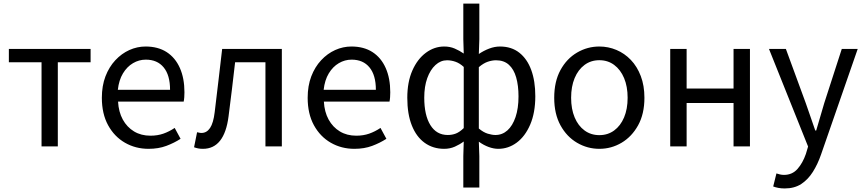

<svg xmlns="http://www.w3.org/2000/svg" viewBox="-20 -816 4813 1070"><path d="M211.5 0V-469H29.4V-543.4H484.9V-469H302.2V0Z M807.7 13.4Q735.5 13.4 676.4 -20.6Q617.3 -54.6 582.4 -118.2Q547.6 -181.9 547.6 -271Q547.6 -337.5 567.6 -390.1Q587.7 -442.7 622.5 -480.1Q657.4 -517.6 701 -537.2Q744.6 -556.8 791.4 -556.8Q860.6 -556.8 908.8 -525.7Q957 -494.5 982.4 -437.1Q1007.9 -379.7 1007.9 -301.7Q1007.9 -287.4 1006.9 -274.1Q1006 -260.7 1003.6 -249.7H637.9Q641 -192.4 664.3 -149.8Q687.7 -107.2 727.1 -83.5Q766.4 -59.8 818.3 -59.8Q857.8 -59.8 890.5 -71.2Q923.1 -82.7 953.5 -103.1L986.3 -42.5Q950.8 -19.4 907 -3Q863.2 13.4 807.7 13.4ZM636.7 -315.5H927.7Q927.7 -397.1 892.2 -440.3Q856.8 -483.6 792.5 -483.6Q754.5 -483.6 721.1 -463.9Q687.7 -444.3 665.2 -406.9Q642.7 -369.6 636.7 -315.5Z M1110.8 13.4Q1095.6 13.4 1084.3 11.1Q1073 8.8 1061.5 4.7L1078.3 -79.1Q1084.1 -78.1 1089.9 -76.6Q1095.6 -75.1 1103 -75.1Q1132.1 -75.1 1150.7 -102.9Q1169.2 -130.6 1176.4 -190.5Q1187.4 -279 1197.5 -367.2Q1207.5 -455.5 1218.1 -543.4H1550.7V0H1459.3V-469H1290.2Q1281.3 -393.4 1272.6 -318.5Q1263.9 -243.6 1253.7 -167.3Q1242.1 -77.2 1206.4 -31.9Q1170.7 13.4 1110.8 13.4Z M1954.7 13.4Q1882.5 13.4 1823.4 -20.6Q1764.3 -54.6 1729.4 -118.2Q1694.6 -181.9 1694.6 -271Q1694.6 -337.5 1714.6 -390.1Q1734.7 -442.7 1769.5 -480.1Q1804.4 -517.6 1848 -537.2Q1891.6 -556.8 1938.4 -556.8Q2007.6 -556.8 2055.8 -525.7Q2104 -494.5 2129.4 -437.1Q2154.9 -379.7 2154.9 -301.7Q2154.9 -287.4 2153.9 -274.1Q2153 -260.7 2150.6 -249.7H1784.9Q1788 -192.4 1811.3 -149.8Q1834.7 -107.2 1874.1 -83.5Q1913.4 -59.8 1965.3 -59.8Q2004.8 -59.8 2037.5 -71.2Q2070.1 -82.7 2100.5 -103.1L2133.3 -42.5Q2097.8 -19.4 2054 -3Q2010.2 13.4 1954.7 13.4ZM1783.7 -315.5H2074.7Q2074.7 -397.1 2039.2 -440.3Q2003.8 -483.6 1939.5 -483.6Q1901.5 -483.6 1868.1 -463.9Q1834.7 -444.3 1812.2 -406.9Q1789.7 -369.6 1783.7 -315.5Z M2562 229V53.8L2564.4 -27.5Q2542.4 -10.9 2514.9 1.3Q2487.4 13.4 2455.5 13.4Q2393.4 13.4 2346.9 -19.9Q2300.5 -53.1 2275.1 -116.8Q2249.8 -180.4 2249.8 -271Q2249.8 -359.1 2278.1 -423.2Q2306.4 -487.2 2353.5 -522Q2400.5 -556.8 2455.5 -556.8Q2487.7 -556.8 2513.9 -545.5Q2540.1 -534.3 2564.4 -517.6L2562 -597.2V-796H2651.3V-597.2L2648.5 -515.1Q2675.1 -533.3 2705.8 -545.1Q2736.4 -556.8 2766.4 -556.8Q2830.4 -556.8 2874.1 -522.3Q2917.9 -487.8 2940.5 -426.1Q2963.2 -364.3 2963.2 -280Q2963.2 -187.5 2934.7 -121.5Q2906.3 -55.6 2859.5 -21.1Q2812.8 13.4 2756.9 13.4Q2731.1 13.4 2703.1 3.1Q2675.2 -7.1 2648.5 -26.4L2651.3 53.8V229ZM2475.3 -63.7Q2499.6 -63.7 2520.6 -71.8Q2541.6 -80 2564.4 -102.2V-443Q2541.9 -463.8 2518.3 -471.9Q2494.8 -480.1 2471.3 -480.1Q2435.6 -480.1 2406.8 -453.7Q2377.9 -427.3 2361.1 -380.6Q2344.3 -333.9 2344.3 -271.8Q2344.3 -173.9 2378.5 -118.8Q2412.7 -63.7 2475.3 -63.7ZM2741.1 -63.7Q2779.1 -63.7 2807.9 -89.4Q2836.6 -115.2 2853.1 -163.6Q2869.6 -212 2869.6 -278.8Q2869.6 -339.2 2856.6 -384.5Q2843.7 -429.8 2816.1 -454.9Q2788.6 -480.1 2744.3 -480.1Q2722.4 -480.1 2698.5 -472Q2674.7 -464 2648.5 -441.8V-99.8Q2673.9 -78.4 2698.2 -71Q2722.6 -63.7 2741.1 -63.7Z M3320.1 13.4Q3253.6 13.4 3196 -20.3Q3138.4 -54 3103.5 -117.6Q3068.6 -181.2 3068.6 -271Q3068.6 -361.9 3103.5 -425.7Q3138.4 -489.4 3196 -523.1Q3253.6 -556.8 3320.1 -556.8Q3369.9 -556.8 3415.3 -537.7Q3460.7 -518.6 3495.8 -481.9Q3530.8 -445.3 3551 -392.1Q3571.3 -338.9 3571.3 -271Q3571.3 -181.2 3536.1 -117.6Q3500.8 -54 3443.7 -20.3Q3386.7 13.4 3320.1 13.4ZM3320.1 -62.9Q3367.2 -62.9 3402.7 -88.9Q3438.2 -114.9 3458 -161.8Q3477.7 -208.7 3477.7 -271Q3477.7 -333.8 3458 -380.8Q3438.2 -427.8 3402.7 -454.2Q3367.2 -480.5 3320.1 -480.5Q3273.1 -480.5 3237.6 -454.2Q3202.1 -427.8 3182.4 -380.8Q3162.8 -333.8 3162.8 -271Q3162.8 -208.7 3182.4 -161.8Q3202.1 -114.9 3237.6 -88.9Q3273.1 -62.9 3320.1 -62.9Z M3715.1 0V-543.4H3806.5V-322.5H4068V-543.4H4159.4V0H4068V-241.9H3806.5V0Z M4352.9 234.2Q4334.1 234.2 4318.1 231.2Q4302.2 228.2 4289 223.2L4307 150.5Q4315 153.3 4326.2 156Q4337.5 158.7 4348.7 158.7Q4395.2 158.7 4424.5 125.4Q4453.8 92 4471.1 41.9L4483.4 0.7L4265.4 -543.4H4359.6L4470.4 -241.5Q4483.4 -205.6 4496.7 -165.9Q4510.1 -126.2 4523.5 -88.4H4528.5Q4539.6 -125.8 4551.2 -165.5Q4562.8 -205.2 4573.5 -241.5L4671.2 -543.4H4760L4555.5 45.5Q4537 99 4510.1 141.7Q4483.2 184.4 4445.4 209.3Q4407.5 234.2 4352.9 234.2Z"/></svg>

Font: Noto Sans KR Thin
Style: Regular
Weight: 100
Designer: Ryoko NISHIZUKA 西塚涼子 (kana, bopomofo & ideographs); Paul D. Hunt (Latin, Greek & Cyrillic); Sandoll Communications 산돌커뮤니
Foundry: Adobe
Version: Version 2.004-H2;hotconv 1.0.118;makeotfexe 2.5.65603